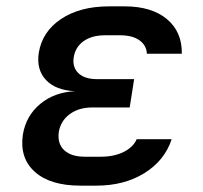

<svg xmlns="http://www.w3.org/2000/svg" viewBox="-20 -577 640 604"><path d="M283 7H233Q138 7 89.5 -36.5Q41 -80 52 -154Q62 -213 106.5 -250Q151 -287 216 -290Q155 -293 124.5 -325.5Q94 -358 102 -411Q113 -478 172.5 -517.5Q232 -557 323 -557H372Q457 -557 505 -517Q553 -477 552 -408H442Q441 -434 419 -450Q397 -466 358 -466H310Q269 -466 243 -447.5Q217 -429 212 -397Q207 -366 226.5 -347Q246 -328 286 -328H402L388 -239H271Q228 -239 199.5 -218Q171 -197 165 -162Q160 -125 182 -104.5Q204 -84 247 -84H297Q339 -84 369 -99Q399 -114 410 -139H520Q498 -72 434.5 -32.5Q371 7 283 7Z"/></svg>

Font: NKDuy Mono SemiBold
Style: Italic
Weight: 600
Italic angle: -9°
Monospace: yes
Designer: NKDuy
Foundry: NKDuy
Version: Version 2.251; ttfautohint (v1.8.4.7-5d5b)